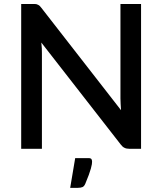

<svg xmlns="http://www.w3.org/2000/svg" viewBox="-20 -740 807 955"><path d="M579.1 -720.2H681.6V0H622.1Q608.4 0 599.1 -4.9Q589.4 -9.3 581.1 -20.5L185.5 -528.3Q187.5 -510.3 188 -500Q188.5 -490.7 188.5 -473.6V0H85.4V-720.2H146.5Q156.2 -720.2 159.7 -719.7Q163.1 -719.2 168.9 -716.3Q174.8 -713.4 177.7 -710.4Q181.6 -706.5 186 -700.7L582 -191.9Q581.1 -202.1 580.1 -222.7Q579.1 -242.2 579.1 -250.5ZM354 46.4H418.9Q432.1 46.4 435.1 51.8Q438 57.6 438 64Q438 65.9 437 76.7Q434.6 89.4 432.1 98.1Q428.7 108.9 421.9 129.4Q420.4 132.8 404.3 173.8Q398.9 186.5 390.6 190.4Q381.3 194.3 367.2 194.3H329.1Z"/></svg>

Font: Lato-SemiBold
Style: Regular
Weight: 500
Designer: Lukasz Dziedzic with Adam Twardoch and Botio Nikoltchev
Foundry: tyPoland Lukasz Dziedzic
Version: ""